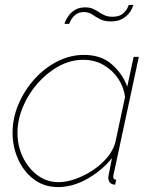

<svg xmlns="http://www.w3.org/2000/svg" viewBox="-20 -750 620 780"><path d="M216 10Q159 10 117.5 -21.5Q76 -53 53.5 -103.5Q31 -154 31 -210Q31 -270 55 -326.5Q79 -383 120 -428.5Q161 -474 213 -500.5Q265 -527 321 -527Q391 -527 434.5 -488.5Q478 -450 497 -398L523 -519H544L442 -44Q441 -42 440.5 -38.5Q440 -35 440 -32Q440 -20 452 -20L448 0Q446 0 443.5 0Q441 0 439 -1Q429 -4 424.5 -11Q420 -18 420 -29Q420 -32 421 -37Q422 -42 425 -57.5Q428 -73 435 -108Q393 -56 334 -23Q275 10 216 10ZM218 -10Q250 -10 286.5 -23Q323 -36 356.5 -58Q390 -80 414.5 -109Q439 -138 448 -169L488 -356Q483 -396 460.5 -430Q438 -464 401.5 -485.5Q365 -507 318 -507Q266 -507 218 -480.5Q170 -454 132.5 -411Q95 -368 73 -315.5Q51 -263 51 -210Q51 -157 73 -111.5Q95 -66 132.5 -38Q170 -10 218 -10ZM431 -663Q403 -663 385.5 -672.5Q368 -682 354 -691.5Q340 -701 320 -701Q300 -701 287 -690.5Q274 -680 268 -668Q262 -656 261 -653H242Q242 -655 246.5 -665.5Q251 -676 260.5 -688.5Q270 -701 286 -710.5Q302 -720 326 -720Q344 -720 357 -714.5Q370 -709 381.5 -701Q393 -693 406 -687.5Q419 -682 437 -682Q463 -682 477 -693Q491 -704 497 -716Q503 -728 503 -730H522Q521 -727 516.5 -716Q512 -705 501.5 -693Q491 -681 474 -672Q457 -663 431 -663Z"/></svg>

Font: Raleway Thin Thin
Style: Italic
Weight: 250
Italic angle: -12°
Version: Version 4.026